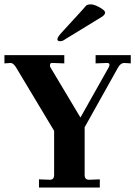

<svg xmlns="http://www.w3.org/2000/svg" viewBox="-21 -846 610 866"><path d="M410.2 -597.2H568.8V-560.1L539.1 -562Q522.9 -562 511.2 -541L360.8 -272V-56.2Q360.8 -35.2 380.9 -35.2L429.2 -37.1V0H154.8V-37.1L204.1 -35.2Q223.1 -35.2 223.1 -57.1V-255.9L50.8 -543Q38.6 -562 26.9 -562L-1 -560.1V-597.2H269V-560.1L215.8 -562Q206.1 -563 204.6 -554.7Q203.1 -546.4 209 -538.1L341.8 -315.9L469.2 -542Q479 -562 461.9 -562L410.2 -560.1ZM254.9 -696.8 350.1 -800.8Q361.3 -814.5 367.2 -820.3Q373 -826.2 388.7 -826.2Q404.3 -826.2 428.7 -812.5Q453.1 -798.8 453.1 -789.6Q453.1 -780.3 439.9 -771L272.9 -668.9Q262.2 -660.2 250 -660.2Q237.8 -660.2 237.8 -668.9Q237.8 -677.7 254.9 -696.8Z"/></svg>

Font: Unna-Bold
Style: Bold
Weight: 700
Designer: Jorge de Buen U.
Foundry: Omnibus-Type
Version: Version 2.006;PS 002.006;hotconv 1.0.70;makeotf.lib2.5.58329